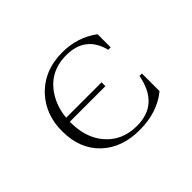

<svg xmlns="http://www.w3.org/2000/svg" viewBox="-141 -1043 1281 1281"><g transform="rotate(-45 500.0 -402.0)"><path d="M256.8 -440.9H590.8V-404.8H254.9V-397Q254.9 -256.8 327.6 -168.9Q410.6 -67.9 552.7 -67.9Q757.8 -67.9 799.8 -292H822.8V-126Q713.4 -35.6 545.9 -35.6Q378.9 -35.6 277.8 -130.9Q173.8 -228.5 173.8 -397Q173.8 -548.3 265.6 -650.9Q372.1 -768.1 546.9 -768.1Q689.5 -768.1 798.8 -687V-563H775.9Q732.4 -735.8 551.8 -735.8Q393.1 -735.8 311 -606Q265.6 -535.2 256.8 -440.9Z"/></g></svg>

Font: I.Ming
Style: Regular
Weight: 400
Designer: Ichiten Fonts Project
Version: Version 5.10 Mar 24, 2018